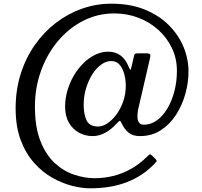

<svg xmlns="http://www.w3.org/2000/svg" viewBox="-20 -810 1100 1044"><path d="M664 -346Q664 -298 649.5 -257.2Q635 -216.5 612 -186Q589 -155.5 563 -138.8Q537 -122 514 -122Q466 -122 450.5 -156Q435 -190 435 -240Q435 -286.5 447.8 -329.2Q460.5 -372 481.8 -405.5Q503 -439 529.8 -458.5Q556.5 -478 584 -478Q609 -478 624.5 -463.8Q640 -449.5 648.8 -427.8Q657.5 -406 660.8 -384Q664 -362 664 -346ZM820 80.5Q829 71 831.5 67Q834 63 824.5 53.5L810 39Q798 27 794 29.2Q790 31.5 778.5 43Q735.5 85 688.5 110.5Q641.5 136 592.8 147.5Q544 159 495 159Q441 159 384 140.2Q327 121.5 278.5 77.2Q230 33 200 -42.5Q170 -118 170 -231Q170 -333 202.8 -424.2Q235.5 -515.5 294.5 -586Q353.5 -656.5 432 -696.8Q510.5 -737 602 -737Q671 -737 732.5 -713.5Q794 -690 841 -647.5Q888 -605 915 -548.2Q942 -491.5 942 -425Q942 -367.5 928.5 -314.8Q915 -262 890.5 -220.8Q866 -179.5 833.5 -155.8Q801 -132 763 -132Q745.5 -132 737.5 -142Q729.5 -152 728 -166Q726.5 -180 728 -192.5Q729.5 -205 730 -210L795.5 -493Q799.5 -508.5 796 -514.2Q792.5 -520 775 -520H729.5Q718.5 -520 714.5 -516.8Q710.5 -513.5 708.5 -505L696.5 -452.5Q691 -428.5 688.5 -430.2Q686 -432 675.5 -456Q660.5 -490.5 633.5 -509.8Q606.5 -529 568 -529Q532.5 -529 498.2 -512.5Q464 -496 434.2 -467Q404.5 -438 382 -400Q359.5 -362 346.8 -318.5Q334 -275 334 -230Q334 -178 355 -142.2Q376 -106.5 410.2 -88.2Q444.5 -70 484 -70Q517.5 -70 550.5 -87.2Q583.5 -104.5 611.5 -135.5Q630 -156 633.5 -152.8Q637 -149.5 644.5 -133.5Q657 -107.5 679.2 -88.8Q701.5 -70 741 -70Q805 -70 854.2 -101.8Q903.5 -133.5 937 -185.5Q970.5 -237.5 987.8 -299.2Q1005 -361 1005 -421Q1005 -489.5 977.8 -555.2Q950.5 -621 897.2 -674Q844 -727 765.8 -758.5Q687.5 -790 585 -790Q503 -790 426.2 -763Q349.5 -736 284 -685.8Q218.5 -635.5 169.2 -565.2Q120 -495 92.5 -408Q65 -321 65 -221Q65 -121 92.8 -47.8Q120.5 25.5 165.8 76Q211 126.5 265 156.8Q319 187 372.5 200.5Q426 214 469 214Q584 214 671 180Q758 146 820 80.5Z"/></svg>

Font: Besley
Style: Regular
Weight: 400
Designer: Owen Earl
Foundry: indestructible type*
Version: Version 4.000